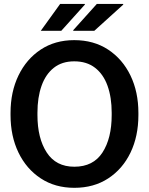

<svg xmlns="http://www.w3.org/2000/svg" viewBox="-20 -920 736 951"><path d="M348.1 10.3Q252.9 10.3 181.9 -36.4Q110.8 -83 71.5 -164.3Q32.2 -245.6 32.2 -350.1V-360.8Q32.2 -464.8 71.5 -546.1Q110.8 -627.4 181.6 -674.3Q252.4 -721.2 347.7 -721.2Q444.3 -721.2 515.6 -674.3Q586.9 -627.4 626.2 -546.1Q665.5 -464.8 665.5 -360.8V-350.1Q665.5 -245.6 626.5 -164.3Q587.4 -83 516.1 -36.4Q444.8 10.3 348.1 10.3ZM348.1 -94.2Q441.9 -94.2 487.5 -164.6Q533.2 -234.9 533.2 -350.1V-361.8Q533.2 -437.5 512.7 -494.9Q492.2 -552.2 450.9 -584.2Q409.7 -616.2 347.7 -616.2Q287.1 -616.2 246.6 -584.2Q206.1 -552.2 185.8 -494.9Q165.5 -437.5 165.5 -361.8V-350.1Q165.5 -235.4 211.4 -164.8Q257.3 -94.2 348.1 -94.2ZM343.3 -767.6 342.3 -770 459.5 -900.4H589.8L590.8 -897.5L447.3 -767.6ZM400.9 -897.9 283.7 -767.6H182.1L277.8 -900.4H399.9Z"/></svg>

Font: Roboto Slab SemiBold
Style: Regular
Weight: 600
Designer: Google
Version: Version 2.001; ttfautohint (v1.8.3)